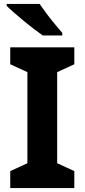

<svg xmlns="http://www.w3.org/2000/svg" viewBox="-20 -954 429 974"><path d="M357 0H32V-86L119 -126V-588L32 -628V-714H357V-628L270 -588V-126L357 -86ZM181 -934Q196 -912 216.5 -884.5Q237 -857 258.5 -831.5Q280 -806 296 -787V-774H197Q178 -787 152.5 -806.5Q127 -826 100.5 -848Q74 -870 51 -890Q28 -910 14 -924V-934Z"/></svg>

Font: Noto Sans Tangsa
Style: Bold
Weight: 700
Version: Version 1.504